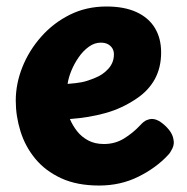

<svg xmlns="http://www.w3.org/2000/svg" viewBox="-20 -573 583 597"><path d="M288.2 3.9Q219.2 3.9 170 -18.9Q120.8 -41.7 89.6 -79.6Q58.4 -117.4 43.7 -164.7Q29 -212 29 -260Q29 -312.6 49.5 -364.1Q70 -415.7 107.7 -458.4Q145.3 -501.2 196.8 -527Q248.3 -552.8 311.1 -552.8Q366.6 -552.8 404.5 -535.3Q442.4 -517.8 461.7 -485.8Q481 -453.9 481 -410Q481 -362.6 461.2 -326.6Q441.3 -290.7 404.1 -266.1Q359.3 -235.8 308.2 -221.5Q257 -207.2 197.3 -202.9Q206.1 -182.4 219.8 -164.9Q233.6 -147.4 254.3 -136.3Q275 -125.2 303.1 -125.2Q337.8 -125.2 365.7 -142.4Q393.6 -159.7 415.4 -183Q426.9 -195.7 435.9 -199.4Q445 -203.2 452 -203.2Q465.6 -203.2 479.8 -193.3Q494.1 -183.4 505.6 -169.2Q517 -154.9 519.3 -139.8Q522.7 -125.6 516.2 -111.8Q509.7 -98.1 502.7 -91.1Q465.7 -51.1 410.3 -23.6Q355 3.9 288.2 3.9ZM190.2 -312.1Q217 -314.1 234.3 -317.4Q251.6 -320.8 276.1 -331.1Q299.8 -340.2 317 -359.3Q334.2 -378.3 334.2 -404Q334.2 -414.1 329.7 -422.1Q325.1 -430.1 316.1 -435.3Q307.1 -440.4 293.3 -440.4Q273.8 -440.4 256.1 -427.6Q238.3 -414.7 224.7 -395Q211 -375.3 201.9 -353.3Q192.9 -331.2 190.2 -312.1Z"/></svg>

Font: Playpen Sans Thai
Style: Regular
Weight: 400
Designer: Sirin Gunkloy, Laura Meseguer, Veronika Burian, José Scaglione
Foundry: TypeTogether
Version: Version 2.000